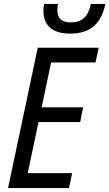

<svg xmlns="http://www.w3.org/2000/svg" viewBox="-20 -957 556 977"><path d="M172 -714H482L466 -639H240L192 -411H403L388 -336H176L121 -76H347L331 0H21ZM201 -901Q201 -924 205 -937H275Q272 -921 272 -904Q272 -843 341 -843Q382 -843 407 -865Q432 -887 442 -937H516Q501 -862 457.5 -824Q414 -786 337 -786Q268 -786 234.5 -816.5Q201 -847 201 -901Z"/></svg>

Font: Noto Sans UI Narrow
Style: Italic
Weight: 400
Width: 4
Italic angle: -12°
Designer: Monotype Design Team
Foundry: Monotype Imaging Inc.
Version: Version 1.001